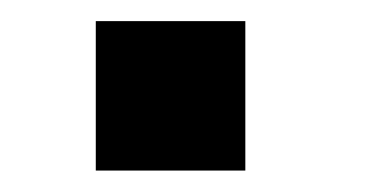

<svg xmlns="http://www.w3.org/2000/svg" viewBox="-20 -135 350 180"><path d="M69.8 -115.2H210V24.9H69.8Z"/></svg>

Font: FORM UDPGothic
Style: Regular
Weight: 400
Foundry: Pronama LLC
Version: Version 1.05101